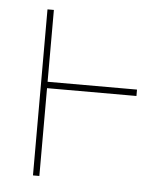

<svg xmlns="http://www.w3.org/2000/svg" viewBox="-44 -560 519 599"><g transform="rotate(5 216.0 -260.0)"><path d="M381 -295V-275H101V0H81V-520H101V-295Z"/></g></svg>

Font: Mplus 1p Thin
Style: Regular
Weight: 250
Version: Version 1.061